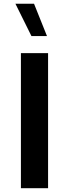

<svg xmlns="http://www.w3.org/2000/svg" viewBox="-20 -988 362 1008"><path d="M232.4 0H89.8V-709H232.4ZM226.6 -798.8H145L61 -968.3H158.7Z"/></svg>

Font: Estedad-FD Bold
Style: Regular
Weight: 700
Designer: Amin Abedi
Version: Version 7.3